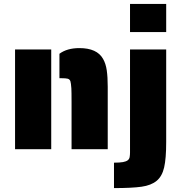

<svg xmlns="http://www.w3.org/2000/svg" viewBox="-20 -763 927 982"><path d="M346 -241Q346 -294 345 -311Q343 -339 340 -348Q336 -358 326 -360.5Q316 -363 294 -363H284V-488Q323 -517 386 -517Q476 -517 507 -462Q521 -438 526 -403.5Q531 -369 531 -319V0H346ZM57 -510H242V0H57ZM645 -743H830V-599H645ZM563 69Q592 69 609 66Q625 63 633 57Q641 51 643 41Q645 29 645 18V-510H830V-37Q830 48 819.5 93.5Q809 139 781 162Q753 185 704 192Q655 199 563 199Z"/></svg>

Font: Saira Stencil One
Style: Regular
Weight: 400
Designer: Hector Gatti with collaboration of the Omnibus-Type team
Foundry: Omnibus-Type
Version: Version 1.004